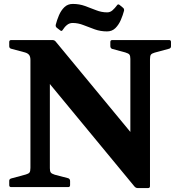

<svg xmlns="http://www.w3.org/2000/svg" viewBox="-20 -953 891 978"><path d="M768 -685Q754 -681 749 -675Q744 -669 744 -651V-5Q744 5 734 5H682Q672 5 665 -3L234 -525V-96Q234 -81 238.5 -74.5Q243 -68 259 -63L328 -45Q337 -41 337 -31V-10Q337 0 327 0H37Q27 0 27 -10V-32Q27 -41 37 -44L111 -64Q125 -68 130 -74Q135 -80 135 -98V-647Q135 -665 128 -673.5Q121 -682 107 -686L36 -705Q27 -708 27 -718V-739Q27 -749 37 -749H247Q257 -749 263 -742L644 -281V-653Q644 -668 639.5 -674.5Q635 -681 618 -686L551 -704Q542 -708 542 -718V-739Q542 -749 552 -749H842Q851 -749 851 -739V-717Q851 -708 842 -705ZM270 -811Q262 -817 264 -827Q270 -851 280.5 -875.5Q291 -900 308 -916.5Q325 -933 351 -933Q384 -933 413 -922.5Q442 -912 469.5 -901Q497 -890 526 -890Q541 -890 553 -900.5Q565 -911 576 -926Q581 -934 589 -928L606 -914Q613 -909 612 -899Q606 -876 595.5 -851.5Q585 -827 568 -810Q551 -793 525 -793Q492 -793 462.5 -803.5Q433 -814 405.5 -825Q378 -836 350 -836Q334 -836 321.5 -826Q309 -816 299 -800Q294 -792 287 -798Z"/></svg>

Font: Hahmlet
Style: Bold
Weight: 700
Designer: Minjoo Ham & Mark Frömberg
Foundry: hypertype
Version: Version 1.002; ttfautohint (v1.8.3)